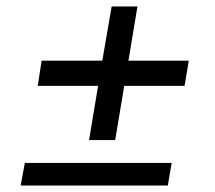

<svg xmlns="http://www.w3.org/2000/svg" viewBox="-20 -584 666 595"><path d="M256 -150 284 -318H97L109 -396H297L326 -564H406L378 -396H565L552 -318H365L337 -150ZM44 -9 57 -79H512L500 -9Z"/></svg>

Font: Figtree Medium
Style: Italic
Weight: 500
Italic angle: -9.5°
Foundry: Erik Kennedy
Version: Version 2.001; ttfautohint (v1.8.4.7-5d5b);gftools[0.9.27]